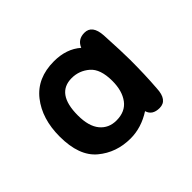

<svg xmlns="http://www.w3.org/2000/svg" viewBox="-83 -873 566 566"><g transform="rotate(-45 200.0 -589.5)"><path d="M308 -432Q278 -432 271 -456Q229 -429 184 -429Q125 -429 82.5 -464.5Q40 -500 40 -581Q40 -655 77.5 -702.5Q115 -750 185 -750Q237 -750 270 -721Q280 -746 308 -746Q340 -746 343 -700Q347 -626 347 -594Q347 -531 343 -479Q341 -432 308 -432ZM266 -587Q266 -637 242 -657.5Q218 -678 187 -678Q122 -678 122 -587Q122 -542 141 -519Q160 -496 192 -496Q229 -496 247.5 -521Q266 -546 266 -587Z"/></g></svg>

Font: Sniglet
Style: Regular
Weight: 400
Designer: Haley Fiege
Foundry: Haley Fiege, Pablo Impallari, Brenda Gallo
Version: Version 2.000